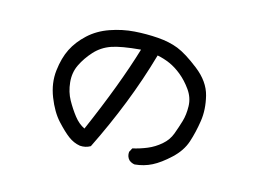

<svg xmlns="http://www.w3.org/2000/svg" viewBox="-83 -731 1167 875"><g transform="rotate(15 500.0 -293.5)"><path d="M610 0Q595 -2 583 -12Q569 -27 571 -49L581 -68Q616 -76 648.5 -89.5Q681 -103 709 -127Q737 -151 749 -183.5Q761 -216 770.5 -248Q780 -280 779 -320Q778 -360 753.5 -394.5Q729 -429 700 -452.5Q671 -476 642.5 -488.5Q614 -501 583 -507Q548 -384 501 -265Q454 -146 396 -29Q374 -16 347 -18Q317 -23 291.5 -42Q266 -61 231.5 -98.5Q197 -136 172.5 -198.5Q148 -261 155 -321.5Q162 -382 183.5 -425Q205 -468 245 -505Q285 -542 341 -561.5Q397 -581 453 -585Q509 -589 563.5 -585Q618 -581 660 -564.5Q702 -548 765 -499Q828 -450 843.5 -387.5Q859 -325 850.5 -269.5Q842 -214 826.5 -167Q811 -120 768.5 -80.5Q726 -41 689.5 -22.5Q653 -4 610 0ZM503 -513Q411 -505 367 -489.5Q323 -474 292.5 -440.5Q262 -407 243.5 -369Q225 -331 229.5 -286Q234 -241 253.5 -206Q273 -171 296 -141.5Q319 -112 347 -99Q450 -336 503 -513Z"/></g></svg>

Font: Kosefont JP
Style: Regular
Weight: 400
Designer: Nozomi Seto 瀬戸のぞみ
Version: Version 3.00;June 19, 2020